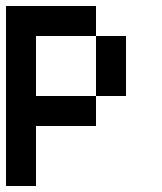

<svg xmlns="http://www.w3.org/2000/svg" viewBox="-20 -620 540 640"><path d="M0 0V-600H300V-500H100V-300H300V-200H100V0ZM400 -300H300V-500H400Z"/></svg>

Font: GalmuriMono9 Regular
Style: Regular
Weight: 400
Designer: Lee Minseo (quiple)
Version: Version 2.399;hotconv 1.1.1;makeotfexe 2.6.0 DEVELOPMENT